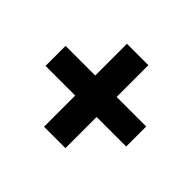

<svg xmlns="http://www.w3.org/2000/svg" viewBox="-124 -699 847 847"><g transform="rotate(45 300.0 -275.0)"><path d="M233 -211.5H48V-336.5H233V-534.5H366.5V-336.5H551V-211.5H366.5V-17H233Z"/></g></svg>

Font: JuliaMono ExtraBold
Style: Regular
Weight: 800
Monospace: yes
Designer: cormullion
Foundry: corm
Version: Version 0.055; ttfautohint (v1.8.4)